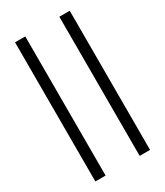

<svg xmlns="http://www.w3.org/2000/svg" viewBox="-228 -859 968 1125"><g transform="rotate(-30 255.5 -296.5)"><path d="M70.3 -766.6Q87.9 -766.6 139.6 -766.6Q139.6 -531.2 139.6 174.8Q123 174.8 70.3 174.8Q70.3 27.3 70.3 -414.1Q70.3 -502 70.3 -766.6ZM370.1 -766.6Q387.7 -766.6 440.4 -766.6Q440.4 -531.2 440.4 174.8Q422.9 174.8 370.1 174.8Q370.1 -60.5 370.1 -766.6Z"/></g></svg>

Font: Lato
Style: Regular
Weight: 400
Designer: Lukasz Dziedzic with Adam Twardoch and Botio Nikoltchev
Version: Version 2.015; 2015-08-06; http://www.latofonts.com/